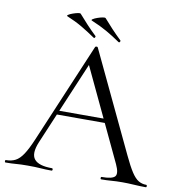

<svg xmlns="http://www.w3.org/2000/svg" viewBox="-89 -863 878 941"><g transform="rotate(10 350.0 -392.0)"><path d="M194.2 -275.4 204.4 -295.4H469.2L476.2 -275.4ZM698.6 -12Q702.8 -12 702.8 -6Q702.8 0 698.6 0Q670.2 0 640.1 -2Q610 -4 582.4 -4Q550.8 -4 527.8 -2Q504.8 0 477 0Q473 0 473 -6Q473 -12 477 -12Q530 -12 542.9 -27.3Q555.8 -42.6 535.6 -86L314.2 -555L339.2 -585.8L145 -126.8Q119.6 -66 141.6 -39Q163.6 -12 229.2 -12Q234.2 -12 234.2 -6Q234.2 0 229.2 0Q199.2 0 174.2 -2Q149.2 -4 111.2 -4Q75.4 -4 53.5 -2Q31.6 0 0.8 0Q-3.2 0 -3.2 -6Q-3.2 -12 0.8 -12Q27.8 -12 47.7 -22.3Q67.6 -32.6 85.5 -59.5Q103.4 -86.4 124.4 -136L335 -633.8Q336.8 -636.8 342 -636.9Q347.2 -637 348.2 -633.8L583.8 -137Q607 -87.6 624.9 -60.1Q642.8 -32.6 660.3 -22.3Q677.8 -12 698.6 -12ZM443.4 -677.6Q447.6 -674.8 450.6 -679.6Q453.6 -684.4 451.4 -686.8Q425.6 -711.6 403.8 -734.8Q382 -758 361.4 -781.8Q358.6 -785.2 346.5 -782.9Q334.4 -780.6 320.9 -775.9Q307.4 -771.2 299.4 -766Q291.4 -760.8 297 -758.4Q340.8 -740.2 374.5 -721Q408.2 -701.8 443.4 -677.6ZM319.4 -677.6Q323.6 -674.8 326.5 -679.6Q329.4 -684.4 327.4 -686.8Q301.4 -711.4 279.8 -734.7Q258.2 -758 237.4 -781.8Q234.6 -785.2 223.3 -782.9Q212 -780.6 198.5 -775.9Q185 -771.2 177.4 -766Q169.8 -760.8 175.4 -758.4Q217.6 -741 250.9 -721.4Q284.2 -701.8 319.4 -677.6Z"/></g></svg>

Font: Cormorant Infant Light
Style: Regular
Weight: 300
Designer: Christian Thalmann (Catharsis Fonts)
Foundry: Catharsis Fonts
Version: Version 4.001